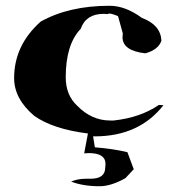

<svg xmlns="http://www.w3.org/2000/svg" viewBox="-20 -530 619 666"><path d="M326 116Q268 116 227 100L224 101Q248 90 278 90H294Q345 90 345 51L346 39Q346 1 288 1L272 2L285 -67Q164 -82 99 -128Q29 -187 29 -259Q29 -373 121 -455Q219 -510 360 -510Q415 -510 472 -468Q537 -444 540 -389Q529 -357 484 -345Q405 -354 405 -401L406 -414L385 -490L394 -472Q369 -483 359 -483Q355 -483 354 -481L340 -482Q278 -482 260 -430Q208 -376 208 -262Q208 -200 248 -163Q298 -112 362 -112H374Q467 -122 531 -166L547 -165Q462 -57 309 -57H303L309 -19Q373 -14 422 -2L444 57L415 88Q365 116 326 116Z"/></svg>

Font: Xiangcui Kesong Xiangcui Kesong
Style: Regular
Weight: 400
Version: Version 1.501;March 28, 2024;FontCreator 14.0.0.2814 64-bit